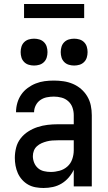

<svg xmlns="http://www.w3.org/2000/svg" viewBox="-20 -930 540 958"><path d="M197 8Q178 8 158 4.5Q138 1 121 -8.5Q104 -18 90.5 -33Q77 -48 69 -66Q61 -84 57.5 -103.5Q54 -123 54 -142Q54 -168 60.5 -193.5Q67 -219 83 -239.5Q99 -260 121 -274Q143 -288 167.5 -296Q192 -304 217.5 -307Q243 -310 269 -310H348V-355Q348 -375 341.5 -393.5Q335 -412 320.5 -425Q306 -438 287 -443Q268 -448 249 -448Q231 -448 213.5 -444.5Q196 -441 181.5 -431Q167 -421 158.5 -404.5Q150 -388 150 -370H60V-371Q60 -394 66.5 -416.5Q73 -439 86 -458Q99 -477 118 -491Q137 -505 158.5 -513.5Q180 -522 202.5 -525Q225 -528 249 -528Q273 -528 297 -524.5Q321 -521 343.5 -511.5Q366 -502 384.5 -486Q403 -470 415.5 -449Q428 -428 433 -404Q438 -380 438 -355V0H348V-83Q338 -62 322.5 -44Q307 -26 287 -14Q267 -2 244 3Q221 8 197 8ZM233 -72Q255 -72 277 -78Q299 -84 316 -99Q333 -114 340.5 -136Q348 -158 348 -180V-230H269Q255 -230 241 -229Q227 -228 213.5 -224.5Q200 -221 187.5 -215.5Q175 -210 164.5 -200.5Q154 -191 149 -178Q144 -165 144 -151Q144 -134 150.5 -118Q157 -102 169.5 -91Q182 -80 199 -76Q216 -72 233 -72ZM350 -603Q336 -603 323 -607Q310 -611 300.5 -620.5Q291 -630 287 -643Q283 -656 283 -670Q283 -684 287 -697Q291 -710 300.5 -719.5Q310 -729 323 -733Q336 -737 350 -737Q364 -737 377 -733Q390 -729 399.5 -719.5Q409 -710 413 -697Q417 -684 417 -670Q417 -656 413 -643Q409 -630 399.5 -620.5Q390 -611 377 -607Q364 -603 350 -603ZM150 -603Q136 -603 123 -607Q110 -611 100.5 -620.5Q91 -630 87 -643Q83 -656 83 -670Q83 -684 87 -697Q91 -710 100.5 -719.5Q110 -729 123 -733Q136 -737 150 -737Q164 -737 177 -733Q190 -729 199.5 -719.5Q209 -710 213 -697Q217 -684 217 -670Q217 -656 213 -643Q209 -630 199.5 -620.5Q190 -611 177 -607Q164 -603 150 -603ZM100 -840V-910H400V-840Z"/></svg>

Font: Iosevka Term Medium
Style: Regular
Weight: 500
Monospace: yes
Designer: Belleve Invis
Foundry: Belleve Invis
Version: Version 26.3.1